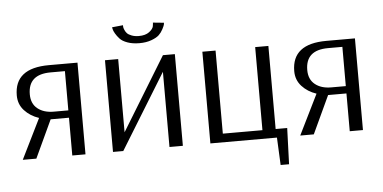

<svg xmlns="http://www.w3.org/2000/svg" viewBox="-54 -787 2081 1043"><g transform="rotate(-5 986.5 -265.5)"><path d="M112 -351Q112 -300 145.5 -273Q179 -246 233 -246H236H313V-460H235Q112 -460 112 -351ZM385 -500V0H313V-206H213L117 0H43L151 -219Q103 -235 72 -269Q41 -303 41 -351Q41 -500 229 -500Z M730 -615Q766 -615 786.5 -630.5Q807 -646 810 -661L812 -676V-681L872 -675Q872 -671 870.5 -664.5Q869 -658 860 -640.5Q851 -623 837.5 -610Q824 -597 795.5 -586.5Q767 -576 730 -576Q693 -576 665 -586Q637 -596 623.5 -611Q610 -626 601.5 -640.5Q593 -655 591 -665L589 -675L649 -681V-676Q649 -674 649.5 -669.5Q650 -665 654.5 -654.5Q659 -644 666.5 -636Q674 -628 691 -621.5Q708 -615 730 -615ZM851 -500H916V0H843V-410L591 0H535V-500H607V-101Z M1138 -500V-47H1354V-500H1426V-47H1489L1482 150H1436L1429 0H1066V-500Z M1625 -351Q1625 -300 1658.5 -273Q1692 -246 1746 -246H1749H1826V-460H1748Q1625 -460 1625 -351ZM1898 -500V0H1826V-206H1726L1630 0H1556L1664 -219Q1616 -235 1585 -269Q1554 -303 1554 -351Q1554 -500 1742 -500Z"/></g></svg>

Font: Arsenal
Style: Regular
Weight: 400
Designer: Andrij Shevchenko
Foundry: Stairsfor.com
Version: Version 1.000